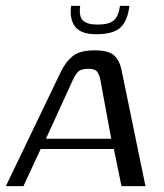

<svg xmlns="http://www.w3.org/2000/svg" viewBox="-36 -636 561 656"><path d="M-16 0 173 -393Q190 -427 214 -445.5Q238 -464 288 -464Q334 -464 353.5 -447Q373 -430 380 -393L461 0H379L353 -127H103L44 0ZM121 -162H344L307 -363Q304 -378 297 -389.5Q290 -401 266 -401Q239 -401 229 -389Q219 -377 213 -363ZM293 -519Q241 -519 221 -544.5Q201 -570 207 -616H238Q233 -580 247.5 -566Q262 -552 297 -552Q336 -552 352.5 -566Q369 -580 374 -616H406Q400 -564 375 -541.5Q350 -519 293 -519Z"/></svg>

Font: Genos
Style: Italic
Weight: 400
Italic angle: -8°
Version: Version 1.010